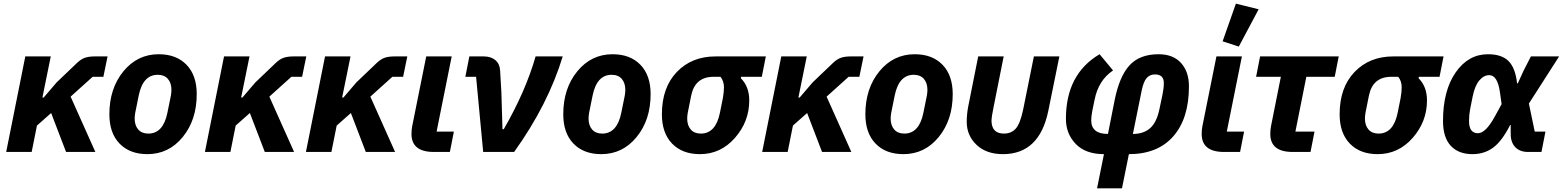

<svg xmlns="http://www.w3.org/2000/svg" viewBox="-20 -835 8587 1055"><path d="M343 0 261 -214 183 -145 154 0H14L119 -525H259L213 -299H220L291 -382L403 -489Q425 -510 446.5 -517.5Q468 -525 501 -525H571L548 -413H489L368 -304L504 0Z M790 12Q693 12 637 -46Q581 -104 581 -207Q581 -349 658 -443Q735 -537 852 -537Q949 -537 1005 -479Q1061 -421 1061 -318Q1061 -176 984 -82Q907 12 790 12ZM795 -101Q877 -101 900 -216L919 -310Q922 -328 922 -341Q922 -379 902.5 -401.5Q883 -424 847 -424Q765 -424 742 -309L723 -215Q720 -197 720 -184Q720 -146 739.5 -123.5Q759 -101 795 -101Z M1435 0 1353 -214 1275 -145 1246 0H1106L1211 -525H1351L1305 -299H1312L1383 -382L1495 -489Q1517 -510 1538.5 -517.5Q1560 -525 1593 -525H1663L1640 -413H1581L1460 -304L1596 0Z M1990 0 1908 -214 1830 -145 1801 0H1661L1766 -525H1906L1860 -299H1867L1938 -382L2050 -489Q2072 -510 2093.5 -517.5Q2115 -525 2148 -525H2218L2195 -413H2136L2015 -304L2151 0Z M2474 -112 2452 0H2364Q2241 0 2241 -99Q2241 -122 2245 -142L2322 -525H2462L2379 -112Z M2805 0H2635L2596 -413H2537L2559 -525H2638Q2678 -525 2702 -504.5Q2726 -484 2728 -448L2735 -327L2741 -125H2748Q2868 -333 2923 -525H3072Q2992 -261 2805 0Z M3284 12Q3187 12 3131 -46Q3075 -104 3075 -207Q3075 -349 3152 -443Q3229 -537 3346 -537Q3443 -537 3499 -479Q3555 -421 3555 -318Q3555 -176 3478 -82Q3401 12 3284 12ZM3289 -101Q3371 -101 3394 -216L3413 -310Q3416 -328 3416 -341Q3416 -379 3396.5 -401.5Q3377 -424 3341 -424Q3259 -424 3236 -309L3217 -215Q3214 -197 3214 -184Q3214 -146 3233.5 -123.5Q3253 -101 3289 -101Z M4166 -413H4052L4051 -405Q4097 -359 4097 -283Q4097 -167 4018.5 -77.5Q3940 12 3826 12Q3729 12 3673 -46Q3617 -104 3617 -207Q3617 -354 3699 -439.5Q3781 -525 3912 -525H4188ZM3939 -413H3901Q3799 -413 3778 -310L3759 -215Q3756 -197 3756 -184Q3756 -146 3775.5 -123.5Q3795 -101 3831 -101Q3913 -101 3936 -216L3952 -296Q3958 -329 3958 -356Q3958 -389 3939 -413Z M4497 0 4415 -214 4337 -145 4308 0H4168L4273 -525H4413L4367 -299H4374L4445 -382L4557 -489Q4579 -510 4600.5 -517.5Q4622 -525 4655 -525H4725L4702 -413H4643L4522 -304L4658 0Z M4944 12Q4847 12 4791 -46Q4735 -104 4735 -207Q4735 -349 4812 -443Q4889 -537 5006 -537Q5103 -537 5159 -479Q5215 -421 5215 -318Q5215 -176 5138 -82Q5061 12 4944 12ZM4949 -101Q5031 -101 5054 -216L5073 -310Q5076 -328 5076 -341Q5076 -379 5056.5 -401.5Q5037 -424 5001 -424Q4919 -424 4896 -309L4877 -215Q4874 -197 4874 -184Q4874 -146 4893.5 -123.5Q4913 -101 4949 -101Z M5495 -525 5438 -239Q5428 -189 5428 -174Q5428 -101 5496 -101Q5537 -101 5561.5 -128.5Q5586 -156 5602 -233L5661 -525H5801L5740 -225Q5691 12 5491 12Q5400 12 5346 -39Q5292 -90 5292 -166Q5292 -206 5300 -249L5355 -525Z M6008 200 6046 12Q5945 12 5891 -44Q5837 -100 5837 -182Q5837 -428 6022 -537L6096 -448Q6016 -394 5995 -289L5982 -226Q5976 -195 5976 -174Q5976 -99 6068 -99L6104 -281Q6130 -414 6186 -475.5Q6242 -537 6346 -537Q6426 -537 6469.5 -489Q6513 -441 6513 -361Q6513 -184 6427 -86Q6341 12 6183 12L6145 200ZM6253 -336 6205 -99Q6264 -99 6300 -131Q6336 -163 6351 -236L6368 -317Q6375 -351 6375 -379Q6375 -426 6326 -426Q6298 -426 6280.5 -406Q6263 -386 6253 -336Z M6896 -784 6787 -579 6698 -608 6771 -815ZM6816 -112 6794 0H6706Q6583 0 6583 -99Q6583 -122 6587 -142L6664 -525H6804L6721 -112Z M7181 0H7083Q6960 0 6960 -99Q6960 -122 6964 -142L7018 -413H6882L6904 -525H7336L7314 -413H7158L7098 -112H7203Z M7890 -413H7776L7775 -405Q7821 -359 7821 -283Q7821 -167 7742.5 -77.5Q7664 12 7550 12Q7453 12 7397 -46Q7341 -104 7341 -207Q7341 -354 7423 -439.5Q7505 -525 7636 -525H7912ZM7663 -413H7625Q7523 -413 7502 -310L7483 -215Q7480 -197 7480 -184Q7480 -146 7499.5 -123.5Q7519 -101 7555 -101Q7637 -101 7660 -216L7676 -296Q7682 -329 7682 -356Q7682 -389 7663 -413Z M8472 -112 8450 0H8376Q8332 0 8306.5 -26Q8281 -52 8281 -99V-148H8278Q8232 -58 8183.5 -23Q8135 12 8071 12Q7994 12 7951.5 -34Q7909 -80 7909 -170Q7909 -337 7978.5 -437Q8048 -537 8156 -537Q8232 -537 8269.5 -499Q8307 -461 8316 -377H8320L8352 -447L8392 -525H8547L8381 -266L8413 -112ZM8101 -103Q8144 -103 8195 -197L8231 -263L8222 -327Q8209 -422 8163 -422Q8133 -422 8108.5 -393Q8084 -364 8072 -305L8058 -235Q8052 -204 8052 -170Q8052 -103 8101 -103Z"/></svg>

Font: Aneliza
Style: Bold Italic
Weight: 700
Italic angle: -11.31°
Designer: Mike Abbink, Paul van der Laan, Pieter van Rosmalen
Foundry: Bold Monday
Version: Version 3.0